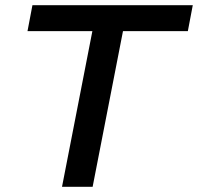

<svg xmlns="http://www.w3.org/2000/svg" viewBox="-20 -720 763 740"><path d="M86 -600 105 -700H723L704 -600H454L337 0H219L336 -600Z"/></svg>

Font: MedMera Sans Semibold
Style: Italic
Weight: 600
Italic angle: -11°
Designer: Kasper Nordkvist
Foundry: UNCUT.wtf
Version: Version 1.300